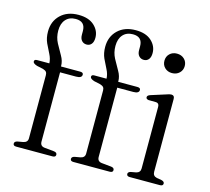

<svg xmlns="http://www.w3.org/2000/svg" viewBox="-103 -842 1053 963"><g transform="rotate(15 423.0 -360.0)"><path d="M175 -57.5Q175 -34 198 -31.5L248 -26.5Q264 -24.5 264 -12.5Q264 0 247.5 0H59Q43 0 43 -12Q43 -23 58.5 -26.5L87 -31.5Q110 -36 110 -57V-384.5Q110 -395.5 105.2 -401.5Q100.5 -407.5 87.5 -411.5L55 -418.5Q33.5 -425.5 33.5 -435.5Q33.5 -446.5 47.5 -446.5H111.5Q110.5 -470 98.8 -492.5Q87 -515 75.2 -540.5Q63.5 -566 63.5 -599.5Q63.5 -652.5 98.2 -686Q133 -719.5 191 -719.5Q244 -719.5 272.8 -693Q301.5 -666.5 301.5 -630Q301.5 -608.5 292 -597.2Q282.5 -586 267.5 -586Q251.5 -586 241.8 -596.8Q232 -607.5 232 -627V-646.5Q232 -696 182.5 -696Q149.5 -696 130.8 -675Q112 -654 112 -617Q112 -582.5 127 -554.2Q142 -526 157 -500.5Q172 -475 172 -449V-446.5H271.5Q288 -446.5 288 -435Q288 -417 258 -417H175ZM472 -57.5Q472 -34 495 -31.5L545 -26.5Q561 -24.5 561 -12.5Q561 0 544.5 0H356Q340 0 340 -12Q340 -23 355.5 -26.5L384 -31.5Q407 -36 407 -57V-384.5Q407 -395.5 402.2 -401.5Q397.5 -407.5 384.5 -411.5L352 -418.5Q330.5 -425.5 330.5 -435.5Q330.5 -446.5 344.5 -446.5H408.5Q407.5 -470 395.8 -492.5Q384 -515 372.2 -540.5Q360.5 -566 360.5 -599.5Q360.5 -652.5 395.2 -686Q430 -719.5 488 -719.5Q541 -719.5 569.8 -693Q598.5 -666.5 598.5 -630Q598.5 -608.5 589 -597.2Q579.5 -586 564.5 -586Q548.5 -586 538.8 -596.8Q529 -607.5 529 -627V-646.5Q529 -696 479.5 -696Q446.5 -696 427.8 -675Q409 -654 409 -617Q409 -582.5 424 -554.2Q439 -526 454 -500.5Q469 -475 469 -449V-446.5H568.5Q585 -446.5 585 -435Q585 -417 555 -417H472ZM717.5 -558.5Q695 -558.5 680.2 -572.8Q665.5 -587 665.5 -609Q665.5 -631 680.2 -645.2Q695 -659.5 717.5 -659.5Q741 -659.5 756 -645.2Q771 -631 771 -609Q771 -587.5 756 -573Q741 -558.5 717.5 -558.5ZM760 -435.5V-57.5Q760 -35.5 781 -31L807 -26.5Q821.5 -22.5 821.5 -12.5Q821.5 0 805 0H648.5Q632.5 0 632.5 -12.5Q632.5 -22 646.5 -26L674 -31Q695 -36 695 -57V-377.5Q695 -395.5 679.5 -397L639.5 -397.5Q626.5 -399.5 626.5 -409Q626.5 -418.5 641.5 -423.5L714 -446.5Q735 -454 742.5 -454Q760 -454 760 -435.5Z"/></g></svg>

Font: Fraunces 72pt S050 Light
Style: Regular
Weight: 300
Version: Version 1.000; ttfautohint (v1.8.3)